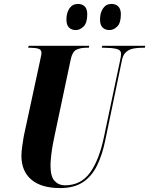

<svg xmlns="http://www.w3.org/2000/svg" viewBox="-20 -947 759 977"><path d="M286 10Q190 10 139.5 -33Q89 -76 89 -154Q89 -173 93 -203Q97 -233 101 -254L183 -634Q186 -651 188.5 -660.5Q191 -670 191 -678Q191 -694 175.5 -699Q160 -704 134 -704H123L126 -714H434L432 -704H417Q390 -704 369 -694Q348 -684 340 -645L257 -253Q254 -240 249 -213Q244 -186 240.5 -156Q237 -126 237 -105Q237 -48 258 -26Q279 -4 310 -4Q391 -4 437.5 -67.5Q484 -131 509 -250L591 -639Q596 -661 596 -673Q596 -693 571.5 -698.5Q547 -704 510 -704H498L500 -714H719L717 -704H702Q680 -704 659 -700Q638 -696 622.5 -683Q607 -670 601 -643L516 -235Q501 -160 474 -105Q447 -50 402 -20Q357 10 286 10ZM537 -794Q515 -794 502 -807Q489 -820 489 -848Q489 -882 504.5 -904.5Q520 -927 547 -927Q569 -927 582 -914Q595 -901 595 -874Q595 -830 576.5 -812Q558 -794 537 -794ZM366 -794Q344 -794 331 -807Q318 -820 318 -848Q318 -882 333.5 -904.5Q349 -927 377 -927Q398 -927 411 -914.5Q424 -902 424 -874Q424 -831 405.5 -812.5Q387 -794 366 -794Z"/></svg>

Font: Noto Serif Display ExtraCondensed ExtraBold
Style: Italic
Weight: 800
Width: 2
Italic angle: -12°
Designer: Monotype Design Team
Foundry: Monotype Imaging Inc.
Version: Version 2.009